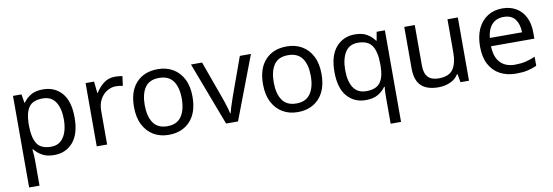

<svg xmlns="http://www.w3.org/2000/svg" viewBox="-57 -954 4617 1602"><g transform="rotate(-10 2251.5 -153.0)"><path d="M340 -546Q439 -546 499.5 -477Q560 -408 560 -269Q560 -132 499.5 -61Q439 10 339 10Q277 10 236.5 -13.5Q196 -37 173 -68H167Q169 -51 171 -25Q173 1 173 20V240H85V-536H157L169 -463H173Q197 -498 236 -522Q275 -546 340 -546ZM324 -472Q242 -472 208.5 -426Q175 -380 173 -286V-269Q173 -170 205.5 -116.5Q238 -63 326 -63Q375 -63 406.5 -90Q438 -117 453.5 -163.5Q469 -210 469 -270Q469 -362 433.5 -417Q398 -472 324 -472Z M950 -546Q965 -546 982.5 -544.5Q1000 -543 1013 -540L1002 -459Q989 -462 973.5 -464Q958 -466 944 -466Q903 -466 867 -443.5Q831 -421 809.5 -380.5Q788 -340 788 -286V0H700V-536H772L782 -438H786Q812 -482 853 -514Q894 -546 950 -546Z M1559 -269Q1559 -136 1491.5 -63Q1424 10 1309 10Q1238 10 1182.5 -22.5Q1127 -55 1095 -117.5Q1063 -180 1063 -269Q1063 -402 1130 -474Q1197 -546 1312 -546Q1385 -546 1440.5 -513.5Q1496 -481 1527.5 -419.5Q1559 -358 1559 -269ZM1154 -269Q1154 -174 1191.5 -118.5Q1229 -63 1311 -63Q1392 -63 1430 -118.5Q1468 -174 1468 -269Q1468 -364 1430 -418Q1392 -472 1310 -472Q1228 -472 1191 -418Q1154 -364 1154 -269Z M1796 0 1593 -536H1687L1801 -220Q1809 -198 1818 -171Q1827 -144 1834 -119.5Q1841 -95 1844 -78H1848Q1852 -95 1859.5 -120Q1867 -145 1876.5 -172Q1886 -199 1893 -220L2007 -536H2101L1897 0Z M2652 -269Q2652 -136 2584.5 -63Q2517 10 2402 10Q2331 10 2275.5 -22.5Q2220 -55 2188 -117.5Q2156 -180 2156 -269Q2156 -402 2223 -474Q2290 -546 2405 -546Q2478 -546 2533.5 -513.5Q2589 -481 2620.5 -419.5Q2652 -358 2652 -269ZM2247 -269Q2247 -174 2284.5 -118.5Q2322 -63 2404 -63Q2485 -63 2523 -118.5Q2561 -174 2561 -269Q2561 -364 2523 -418Q2485 -472 2403 -472Q2321 -472 2284 -418Q2247 -364 2247 -269Z M3148 240V11Q3148 -7 3149 -31Q3150 -55 3153 -72H3147Q3124 -38 3083.5 -14Q3043 10 2979 10Q2882 10 2821.5 -59.5Q2761 -129 2761 -267Q2761 -405 2822.5 -475.5Q2884 -546 2982 -546Q3045 -546 3085 -522Q3125 -498 3149 -463H3153L3166 -536H3236V240ZM2996 -63Q3079 -63 3113.5 -108.5Q3148 -154 3149 -248V-266Q3149 -368 3115 -420.5Q3081 -473 2994 -473Q2922 -473 2887 -416.5Q2852 -360 2852 -265Q2852 -170 2887.5 -116.5Q2923 -63 2996 -63Z M3854 -536V0H3782L3769 -71H3765Q3739 -29 3693 -9.5Q3647 10 3595 10Q3498 10 3449 -36.5Q3400 -83 3400 -185V-536H3489V-191Q3489 -63 3608 -63Q3697 -63 3731.5 -113Q3766 -163 3766 -257V-536Z M4231 -546Q4299 -546 4349 -516Q4399 -486 4425.5 -431.5Q4452 -377 4452 -304V-251H4085Q4087 -160 4131.5 -112.5Q4176 -65 4256 -65Q4307 -65 4346.5 -74.5Q4386 -84 4428 -102V-25Q4387 -7 4347 1.5Q4307 10 4252 10Q4176 10 4117.5 -21Q4059 -52 4026.5 -113Q3994 -174 3994 -264Q3994 -352 4023.5 -415Q4053 -478 4106.5 -512Q4160 -546 4231 -546ZM4230 -474Q4167 -474 4130.5 -433.5Q4094 -393 4087 -321H4360Q4359 -389 4328 -431.5Q4297 -474 4230 -474Z"/></g></svg>

Font: Noto IKEA Arabic
Style: Regular
Weight: 400
Designer: Monotype Design Team
Foundry: Monotype Imaging Inc.
Version: Version 1.200